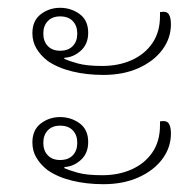

<svg xmlns="http://www.w3.org/2000/svg" viewBox="-20 -503 500 492"><path d="M245 -311Q202 -311 165 -320Q128 -329 102 -347Q84 -361 73.5 -378.5Q63 -396 63 -418Q63 -450 84.5 -466.5Q106 -483 134 -483Q162 -483 184 -467Q206 -451 206 -419Q206 -390 187 -373Q168 -356 145 -355V-352Q156 -347 179 -340.5Q202 -334 242 -334Q284 -334 317.5 -349Q351 -364 370.5 -392.5Q390 -421 390 -462V-472Q407 -475 412.5 -466.5Q418 -458 418 -441Q418 -405 396 -375.5Q374 -346 335 -328.5Q296 -311 245 -311ZM134 -373Q155 -373 166.5 -385Q178 -397 178 -417Q178 -437 166.5 -449Q155 -461 134 -461Q114 -461 102.5 -449Q91 -437 91 -417Q91 -397 102.5 -385Q114 -373 134 -373ZM245 -31Q202 -31 165 -40Q128 -49 102 -67Q84 -81 73.5 -98.5Q63 -116 63 -138Q63 -170 84.5 -186.5Q106 -203 134 -203Q162 -203 184 -187Q206 -171 206 -139Q206 -110 187 -93Q168 -76 145 -75V-72Q156 -67 179 -60.5Q202 -54 242 -54Q284 -54 317.5 -69Q351 -84 370.5 -112.5Q390 -141 390 -182V-192Q407 -195 412.5 -186.5Q418 -178 418 -161Q418 -125 396 -95.5Q374 -66 335 -48.5Q296 -31 245 -31ZM134 -93Q155 -93 166.5 -105Q178 -117 178 -137Q178 -157 166.5 -169Q155 -181 134 -181Q114 -181 102.5 -169Q91 -157 91 -137Q91 -117 102.5 -105Q114 -93 134 -93Z"/></svg>

Font: Noto Serif Thai Thin
Style: Regular
Weight: 250
Version: Version 2.001